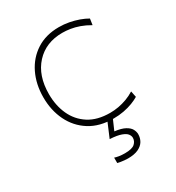

<svg xmlns="http://www.w3.org/2000/svg" viewBox="-172 -609 846 924"><g transform="rotate(-30 251.0 -147.0)"><path d="M304 9Q226.5 9 172.5 -25.2Q118.5 -59.5 90.2 -117.8Q62 -176 62 -248Q62 -320.5 90 -378.5Q118 -436.5 170.2 -470.2Q222.5 -504 295 -504Q323.5 -504 351 -498.8Q378.5 -493.5 402.8 -484.8Q427 -476 446 -465L441 -431Q413.5 -447 388 -456Q362.5 -465 339.5 -468.5Q316.5 -472 296 -472Q204 -472 148.5 -411.5Q93 -351 93 -248Q93 -185 116.2 -134Q139.5 -83 186.2 -53Q233 -23 304 -23Q327.5 -23 351 -27.2Q374.5 -31.5 397.5 -40Q420.5 -48.5 442 -62L449 -28Q433.5 -18.5 411.5 -10Q389.5 -1.5 362.2 3.8Q335 9 304 9ZM268 210Q259.5 210 249.2 209Q239 208 229.2 206.5Q219.5 205 212 203V173Q219.5 176 234.8 178.5Q250 181 268 181Q308.5 181 323.2 167.2Q338 153.5 338 135Q338 124.5 330.2 114Q322.5 103.5 301 95.5Q279.5 87.5 238 85L279 -12H304V0L276 64Q313.5 68.5 333.8 79.8Q354 91 361.5 105.2Q369 119.5 369 133Q369 154 358.8 171.5Q348.5 189 326.2 199.5Q304 210 268 210Z"/></g></svg>

Font: Commissioner Thin
Style: Regular
Weight: 100
Designer: Kostas Bartsokas
Foundry: Kostas Bartsokas
Version: Version 1.001;gftools[0.9.23]